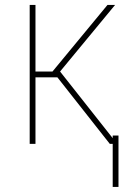

<svg xmlns="http://www.w3.org/2000/svg" viewBox="-20 -565 514 754"><path d="M96.6 0ZM440.3 0H411.2L205.3 -261.4H119.3V0H96.6V-545.5H119.3V-284.1H186.1L402 -545.5H431.8L215.9 -284.1ZM445.3 169H422.6V-32.7H445.3Z"/></svg>

Font: Linik Sans Thin
Style: Regular
Weight: 100
Designer: Fonts by Rasmus Andersson / Changes by Cristiano Sobral with parts from Marc Monis
Foundry: rsms
Version: Version 3.020; ttfautohint (v1.6)